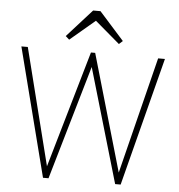

<svg xmlns="http://www.w3.org/2000/svg" viewBox="-60 -985 970 1042"><g transform="rotate(5 424.5 -464.0)"><path d="M213 0 34 -700H69L229 -64L413 -700H436L620 -64L779 -700H816L636 0H606L424 -622L243 0ZM405 -928H445L580 -777L560 -759L425 -874L289 -759L269 -777Z"/></g></svg>

Font: Zen Kaku Gothic Antique Light
Style: Regular
Weight: 300
Designer: Yoshimichi Ohira
Foundry: Positype
Version: Version 1.001